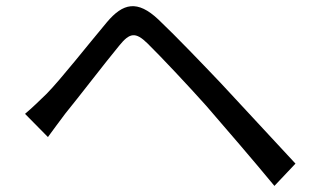

<svg xmlns="http://www.w3.org/2000/svg" viewBox="-20 -655 1040 629"><path d="M62 -282 137 -206C152 -226 174 -257 194 -283C239 -338 323 -448 371 -506C405 -548 424 -551 463 -513C505 -472 598 -373 656 -308C720 -234 808 -132 879 -46L948 -119C871 -202 771 -310 704 -382C645 -444 559 -534 499 -591C430 -656 383 -645 330 -582C267 -507 180 -396 133 -348C106 -322 88 -304 62 -282Z"/></svg>

Font: Microsoft YaHei
Style: Regular
Weight: 400
Designer: Ryoko NISHIZUKA 西塚涼子 (kana, bopomofo & ideographs); Paul D. Hunt (Latin, Greek & Cyrillic); Sandoll Communications 산돌커뮤니
Foundry: Adobe
Version: Version 2.001;hotconv 1.0.111;makeotfexe 2.5.65597